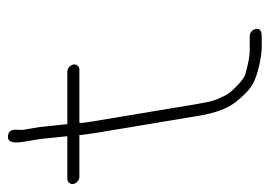

<svg xmlns="http://www.w3.org/2000/svg" viewBox="-145 -554 673 479"><g transform="rotate(-90 191.5 -314.5)"><path d="M358.8 -13C357.5 -20.9 349.3 -28 341.3 -28H330.3H302.9C291.9 -28 273.2 -31.5 246.7 -38.6C231.3 -42.7 199.8 -74.5 193.3 -88.3C182.8 -110.5 178.8 -115.6 172.4 -154L127.4 -424C124.8 -439.3 123.9 -449 124.6 -453H257.6C265.5 -453 271.4 -460.1 270.1 -468C268.7 -475.9 260.5 -483 252.6 -483H120.6C121.1 -483.7 121.3 -484.7 121.1 -486L114.2 -551L107.2 -593C105.2 -605.5 114.2 -627.5 92.9 -631C77.8 -633.4 72.6 -620.8 77.2 -593L84.2 -551L90.7 -488C91.2 -485.3 91.1 -483.7 90.6 -483H-15.4C-23.4 -483 -29.3 -475.9 -27.9 -468C-26.6 -460.1 -18.4 -453 -10.4 -453H94.6C94 -452.3 93.8 -451.5 94 -450.5L98.9 -415L142.4 -154C149 -114 160.3 -83.8 176.1 -63.5C192 -43.1 206.8 -28.9 220.7 -20.8C241.1 -8.8 287.5 2 315.1 2H341.1C353.2 2 360.6 -2.6 358.8 -13Z"/></g></svg>

Font: MewTooHand
Style: Lta
Weight: 400
Designer: Mew Too, Robert Jablonski
Version: Version 0.77